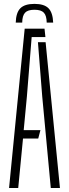

<svg xmlns="http://www.w3.org/2000/svg" viewBox="-20 -944 346 964"><path d="M153 -924.5Q201.5 -924.5 223.2 -902.8Q245 -881 247 -830.5H214.5Q214 -865.5 200.2 -880.2Q186.5 -895 153 -895Q119.5 -895 105.8 -880.2Q92 -865.5 91.5 -830.5H59Q60.5 -881 82.5 -902.8Q104.5 -924.5 153 -924.5ZM25.5 0 104 -800H203.5L208 -758H139L115 -459L99 -290.5H183L172 -248.5H95.5L71.5 0ZM235 0 192 -460 170.5 -732H209L281 0Z"/></svg>

Font: Big Shoulders Stencil Display Thin Light
Style: Regular
Weight: 300
Version: Version 2.001